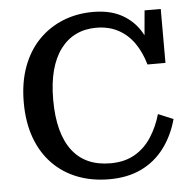

<svg xmlns="http://www.w3.org/2000/svg" viewBox="-53 -781 855 851"><g transform="rotate(-5 375.0 -355.5)"><path d="M399 -657Q349 -657 309 -637.5Q269 -618 240.5 -580Q212 -542 197 -486Q182 -430 182 -355Q182 -280 197 -223.5Q212 -167 241 -129Q270 -91 312.5 -72Q355 -53 411 -53Q474 -53 519 -79Q564 -105 593.5 -150.5Q623 -196 639 -252L706 -224Q686 -151 645 -96.5Q604 -42 543 -12.5Q482 17 400 17Q322 17 258 -8Q194 -33 147.5 -81Q101 -129 76 -198Q51 -267 51 -355Q51 -443 76.5 -512.5Q102 -582 148.5 -630Q195 -678 257 -703Q319 -728 391 -728Q462 -728 512 -703Q562 -678 594 -632Q626 -586 638 -520L605 -547L620 -715H692V-475H612Q596 -531 567.5 -571.5Q539 -612 497 -634.5Q455 -657 399 -657Z"/></g></svg>

Font: Roboto Serif Medium
Style: Regular
Weight: 500
Designer: Greg Gazdowicz
Foundry: Commercial Type
Version: Version 1.008